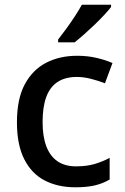

<svg xmlns="http://www.w3.org/2000/svg" viewBox="-20 -786 530 816"><path d="M300 10Q226 10 170 -19Q114 -48 83 -109.5Q52 -171 52 -266Q52 -366 85.5 -428Q119 -490 176.5 -519.5Q234 -549 308 -549Q353 -549 392.5 -539.5Q432 -530 458 -518L426 -432Q398 -443 366.5 -451Q335 -459 307 -459Q257 -459 224.5 -437.5Q192 -416 176.5 -373.5Q161 -331 161 -267Q161 -206 177 -164Q193 -122 224.5 -100.5Q256 -79 303 -79Q348 -79 382 -89Q416 -99 446 -115V-23Q417 -6 383 2Q349 10 300 10ZM452 -756Q441 -742 422.5 -722Q404 -702 381.5 -680.5Q359 -659 337 -639.5Q315 -620 297 -606H227V-618Q242 -637 261 -663Q280 -689 298 -716.5Q316 -744 328 -766H452Z"/></svg>

Font: Noto Sans Cham Medium
Style: Regular
Weight: 500
Version: Version 2.002